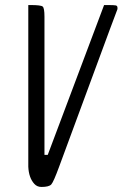

<svg xmlns="http://www.w3.org/2000/svg" viewBox="-20 -740 485 760"><path d="M407 -720Q432 -720 438.5 -718.5Q445 -717 445 -709V-705V-704Q445 -704 415.5 -625.5Q386 -547 214 -80Q192 -20 183 -10Q174 0 144 0Q127 0 116 -12Q94 -36 92 -80V-720H102Q142 -720 149 -714Q156 -708 156 -674V-127H169L392 -720Z"/></svg>

Font: Economica
Style: Italic
Weight: 400
Designer: Vicente Lamonaca
Foundry: Vicente Lamonaca
Version: Version 1.100